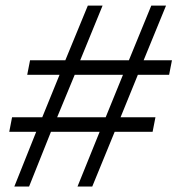

<svg xmlns="http://www.w3.org/2000/svg" viewBox="-20 -679 646 699"><path d="M481.9 -406.7 418.9 -252H545.9L535.6 -199.2H397.5L315.9 0H262.2L342.8 -199.2H165.5L85.9 0H32.2L111.8 -199.2H13.7L23.9 -252H133.8L196.8 -406.7H79.1L89.4 -459.5H217.8L299.8 -658.7H353.5L272 -459.5H449.2L530.8 -658.7H584.5L502.9 -459.5H606L595.7 -406.7ZM252 -406.7 188 -252H364.7L427.7 -406.7Z"/></svg>

Font: Liberation Mono
Style: Italic
Weight: 400
Italic angle: -12°
Monospace: yes
Designer: Steve Matteson
Foundry: Ascender Corporation
Version: Version 2.1.5